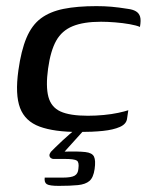

<svg xmlns="http://www.w3.org/2000/svg" viewBox="-20 -425 486 627"><path d="M237 6Q157 6 109.5 -11.5Q62 -29 45.5 -72.5Q29 -116 40 -195Q49 -260 66.5 -301.5Q84 -343 113.5 -365Q143 -387 187.5 -396Q232 -405 295 -405Q321 -405 344 -403Q367 -401 398 -396Q414 -394 424 -388Q434 -382 437.5 -370.5Q441 -359 437 -337Q426 -342 403.5 -346Q381 -350 355.5 -352Q330 -354 310 -354Q253 -354 217.5 -339.5Q182 -325 163.5 -292Q145 -259 137 -201Q129 -143 138 -109Q147 -75 177.5 -61Q208 -47 267 -47Q293 -47 319 -49.5Q345 -52 366 -56.5Q387 -61 399 -65L395 -38Q393 -20 371.5 -10.5Q350 -1 316 2.5Q282 6 237 6ZM172 182Q142 182 133 176.5Q124 171 126 155Q130 155 145 155Q160 155 185 155Q213 155 224 148.5Q235 142 236 126Q239 105 231 99.5Q223 94 191 94H154Q150 94 146 91Q142 88 141.5 83Q141 78 146 71Q151 66 161 56Q171 46 183.5 34.5Q196 23 207.5 13Q219 3 226 -2H256L191 70Q236 69 258.5 71.5Q281 74 287 86.5Q293 99 289 127Q285 155 272 166Q259 177 234.5 179.5Q210 182 172 182Z"/></svg>

Font: Genos Medium
Style: Italic
Weight: 500
Italic angle: -8°
Designer: Robert E. Leuschke
Foundry: Robert E. Leuschke
Version: Version 1.010